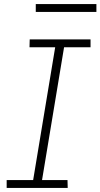

<svg xmlns="http://www.w3.org/2000/svg" viewBox="-20 -930 497 950"><path d="M13 0H315L314 -39H188L297 -696H428V-735H127L126 -696H253L144 -39H13ZM457 -871V-910H157V-871Z"/></svg>

Font: Iosevka Sparkle Extralight
Style: Italic
Weight: 200
Italic angle: -9°
Designer: Belleve Invis
Foundry: Belleve Invis
Version: Version 4.5.0; ttfautohint (v1.8.3)